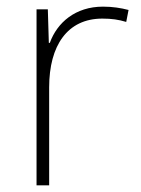

<svg xmlns="http://www.w3.org/2000/svg" viewBox="-20 -558 423 578"><path d="M290 -538C207 -538 152 -490 130 -429H127L124 -530H90V0H128V-295C128 -421 183 -502 288 -502C316 -502 337 -499 360 -492L367 -528C344 -534 319 -538 290 -538Z"/></svg>

Font: Noto Sans Thai Looped ExtraLight
Style: Regular
Weight: 200
Designer: Sasikarn Vongin, Ben Mitchell
Foundry: The Fontpad Ltd
Version: Version 1.001